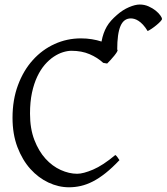

<svg xmlns="http://www.w3.org/2000/svg" viewBox="-20 -796 721 831"><path d="M681.2 -714.4Q681.2 -710.4 674.1 -702.9Q667 -695.3 657.2 -687.3Q647.5 -679.2 637 -672.1Q626.5 -665 619.1 -661.6Q608.9 -678.2 598.9 -689Q588.9 -699.7 579.3 -705.8Q569.8 -711.9 561.5 -714.1Q553.2 -716.3 546.4 -716.3Q515.6 -716.3 501.5 -683.3Q487.3 -650.4 487.3 -581.5L487.8 -581.1Q490.7 -578.6 486.3 -571.3Q481.9 -564 474.4 -554.7Q466.8 -545.4 458.3 -536.1Q449.7 -526.9 443.8 -521L426.8 -523.9Q401.9 -546.9 367.7 -561.5Q333.5 -576.2 289.1 -576.2Q272.5 -576.2 252.7 -570.1Q232.9 -564 212.9 -550.8Q192.9 -537.6 174.3 -516.4Q155.8 -495.1 141.4 -464.8Q127 -434.6 118.4 -394.8Q109.9 -355 109.9 -304.2Q109.9 -239.3 128.7 -190.4Q147.5 -141.6 177 -109.1Q206.5 -76.7 242.9 -60.3Q279.3 -43.9 314 -43.9Q340.3 -43.9 382.8 -62Q425.3 -80.1 479 -125Q481.4 -124 484.1 -120.8Q486.8 -117.7 489.3 -114.3Q491.7 -110.8 493.7 -107.7Q495.6 -104.5 497.1 -103Q465.8 -69.8 437.3 -47.1Q408.7 -24.4 382.1 -10.7Q355.5 2.9 329.8 8.8Q304.2 14.6 278.8 14.6Q233.4 14.6 189.7 -5.9Q146 -26.4 111.3 -64.9Q76.7 -103.5 55.4 -159.4Q34.2 -215.3 34.2 -286.1Q34.2 -364.3 57.9 -427.7Q81.5 -491.2 122.1 -536.1Q162.6 -581.1 216.3 -605.5Q270 -629.9 330.1 -629.9Q355.5 -629.9 377.7 -626.2Q399.9 -622.6 419.4 -616.2Q422.9 -635.3 428.5 -651.1Q434.1 -667 442.1 -680.9Q450.2 -694.8 461.2 -707Q472.2 -719.2 486.3 -731.4Q511.2 -753.4 538.3 -764.9Q565.4 -776.4 584.5 -776.4Q605.5 -776.4 623.3 -768.3Q641.1 -760.3 654.1 -749.8Q667 -739.3 674.1 -729Q681.2 -718.8 681.2 -714.4Z"/></svg>

Font: Gentium Unicode
Style: Regular
Weight: 400
Version: Version 1.009